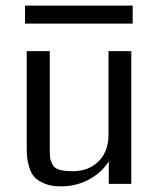

<svg xmlns="http://www.w3.org/2000/svg" viewBox="-20 -654 566 683"><path d="M69 -570V-634H452V-570ZM75 -133V-472H157V-124Q157 -102 158.5 -92Q160 -82 167 -68.5Q174 -55 192 -50Q210 -45 240 -45Q295 -45 330.5 -80Q366 -115 366 -175V-472H447V0H367V-80Q342 -40 296.5 -15.5Q251 9 197 9Q163 9 139.5 -0.5Q116 -10 103.5 -23Q91 -36 84.5 -57.5Q78 -79 76.5 -94.5Q75 -110 75 -133Z"/></svg>

Font: Coval
Style: Light
Weight: 300
Foundry: Context Ltd
Version: Version 001.000